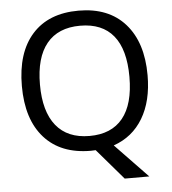

<svg xmlns="http://www.w3.org/2000/svg" viewBox="-59 -779 899 1003"><g transform="rotate(-5 390.5 -277.5)"><path d="M215.8 -572.5Q155.8 -499 155.8 -357.7Q155.8 -216.3 215.8 -142.1Q275.9 -67.9 390.9 -67.9Q505.9 -67.9 565.4 -141.1Q625 -214.4 625 -357.7Q625 -501 565.9 -573.5Q506.8 -646 391.4 -646Q275.9 -646 215.8 -572.5ZM720.2 -357.9Q720.2 -222.7 666 -132.3Q611.8 -42 512.2 -7.8L683.1 169.9H554.2L416 8.8L391.1 9.8Q233.4 9.8 147.2 -86.7Q61 -183.1 61 -358.2Q61 -533.2 146.7 -629.2Q232.4 -725.1 389.9 -725.1Q547.4 -725.1 633.8 -627.7Q720.2 -530.3 720.2 -357.9Z"/></g></svg>

Font: NotoSans
Style: Regular
Weight: 400
Designer: Monotype Design team
Foundry: Monotype Imaging Inc.
Version: Version 1.04